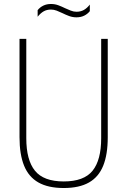

<svg xmlns="http://www.w3.org/2000/svg" viewBox="-20 -935 639 964"><path d="M300 9Q222 9 173 -18.8Q124 -46.5 101 -103Q78 -159.5 78 -246V-740H112V-241Q112 -131.5 155.5 -77.8Q199 -24 300 -24Q401.5 -24 444.8 -77.8Q488 -131.5 488 -241V-740H521V-246Q521 -159.5 498.2 -103Q475.5 -46.5 426.8 -18.8Q378 9 300 9ZM364 -848Q344.5 -848 327 -854.5Q309.5 -861 293.5 -869Q279 -876 264.8 -881.5Q250.5 -887 236 -887Q215 -887 199.2 -878Q183.5 -869 169 -851V-884Q180.5 -898.5 197.5 -906.8Q214.5 -915 236 -915Q255.5 -915 273 -908.5Q290.5 -902 306.5 -894Q321 -887.5 335.2 -881.8Q349.5 -876 364 -876Q385 -876 401 -885Q417 -894 431 -912V-879Q420 -865 403 -856.5Q386 -848 364 -848Z"/></svg>

Font: Encode Sans SC Condensed Thin
Style: Regular
Weight: 100
Width: 3
Designer: Multiple Designers
Foundry: Impallari Type
Version: Version 3.002